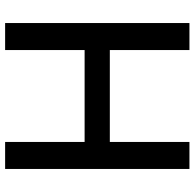

<svg xmlns="http://www.w3.org/2000/svg" viewBox="-25 -735 760 750"><g transform="rotate(-90 355.0 -360.0)"><path d="M70 0V-720H175.5V-409.5H534.5V-720H640V0H534.5V-311H175.5V0Z"/></g></svg>

Font: Vela Sans SemBd
Style: Regular
Weight: 600
Designer: Principal design: Mikhail Sharanda - project Manrope.
Design modification: Ravid Balaliev
Foundry: Mikhail Sharanda
Version: Version 1.001